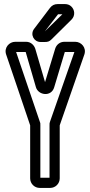

<svg xmlns="http://www.w3.org/2000/svg" viewBox="-20 -897 444 942"><path d="M178 -25V-283C178 -294 178 -293 176 -298L59 -642H106L156 -470C167 -429 232 -420 246 -469L298 -642H345L225 -299C223 -293 223 -292 223 -283V-25ZM273 -22V-282C273 -282 274 -283 274 -285L394 -630C405 -663 379 -692 349 -692H296C273 -692 257 -677 251 -659L201 -494L153 -658C147 -676 131 -692 108 -692H55C25 -692 -1 -663 10 -630C49 -514 89 -399 128 -282V-22C128 4 149 25 175 25H226C252 25 273 4 273 -22ZM200 -743 264 -826C265 -826 265 -827 265 -827H286ZM179 -691H200C214 -691 222 -693 233 -704L331 -801C350 -820 347 -849 330 -865C322 -873 311 -877 299 -877H263C247 -877 235 -871 225 -858L147 -755C127 -728 146 -691 179 -691Z"/></svg>

Font: DIN Rundschrift
Style: EngKont
Weight: 400
Width: 3
Version: Version 1.027